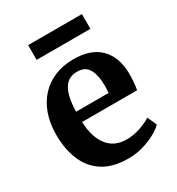

<svg xmlns="http://www.w3.org/2000/svg" viewBox="-181 -860 903 982"><g transform="rotate(-30 270.5 -368.5)"><path d="M290.5 11Q199.5 11 141.8 -26Q84 -63 56.8 -128.5Q29.5 -194 29.5 -278.5Q29.5 -346.5 49 -400.5Q68.5 -454.5 104 -492.2Q139.5 -530 189 -550Q238.5 -570 298.5 -570Q400 -570 453.5 -517Q507 -464 509.5 -368.5Q509.5 -336 507.5 -311.8Q505.5 -287.5 501.5 -269.5H177Q178.5 -224.5 189.2 -189.2Q200 -154 219.2 -129Q238.5 -104 266.2 -91Q294 -78 330.5 -78Q371.5 -78 412.8 -92.2Q454 -106.5 476.5 -122L501.5 -67.5Q485.5 -50.5 453 -32.2Q420.5 -14 378.2 -1.5Q336 11 290.5 11ZM176.5 -330.5H368.5Q369 -340.5 369.8 -351.5Q370.5 -362.5 370.5 -373Q370.5 -432.5 351 -469Q331.5 -505.5 282.5 -505.5Q260.5 -505.5 242 -497.5Q223.5 -489.5 209.2 -470.2Q195 -451 186.5 -417Q178 -383 176.5 -330.5ZM452 -748V-661H134.5V-748Z"/></g></svg>

Font: Merriweather Light 18pt
Style: Bold
Weight: 700
Version: Version 2.100